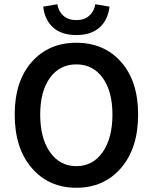

<svg xmlns="http://www.w3.org/2000/svg" viewBox="-20 -866 714 898"><path d="M336.9 12.2Q208 12.2 128.4 -80.3Q48.8 -172.9 48.8 -330.1Q48.8 -485.8 128.2 -575.9Q207.5 -666 336.9 -666Q466.8 -666 546.4 -576.2Q626 -486.3 626 -330.1Q626 -172.9 546.1 -80.3Q466.3 12.2 336.9 12.2ZM505.9 -330.1Q505.9 -439 460.2 -502Q414.6 -564.9 336.9 -564.9Q259.3 -564.9 213.6 -502Q168 -439 168 -330.1Q168 -219.7 213.9 -154.3Q259.8 -88.9 336.9 -88.9Q414.1 -88.9 460 -154.3Q505.9 -219.7 505.9 -330.1ZM182.1 -835 248 -846.2Q253.9 -812 276.9 -792Q299.8 -772 336.9 -772Q374 -772 397 -792Q419.9 -812 425.8 -846.2L492.2 -835Q485.4 -773.4 446 -737.8Q406.7 -702.1 336.9 -702.1Q267.1 -702.1 228 -737.8Q189 -773.4 182.1 -835Z"/></svg>

Font: Source Sans 3 Semibold
Style: Regular
Weight: 600
Designer: Paul D. Hunt
Foundry: Adobe
Version: Version 3.052;hotconv 1.1.0;makeotfexe 2.6.0